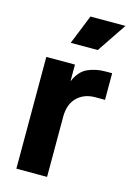

<svg xmlns="http://www.w3.org/2000/svg" viewBox="-119 -845 625 906"><g transform="rotate(15 193.0 -392.0)"><path d="M55 0H205V-294Q205 -355 239 -388.5Q273 -422 328 -422H375V-552H343Q293 -552 254.5 -533.5Q216 -515 195 -464V-546H55ZM149 -640H281L378 -784H207Z"/></g></svg>

Font: Plus Jakarta Sans ExtraBold
Style: Regular
Weight: 800
Designer: Gumpita Rahayu
Foundry: Tokotype
Version: Version 2.004; ttfautohint (v1.8.3)